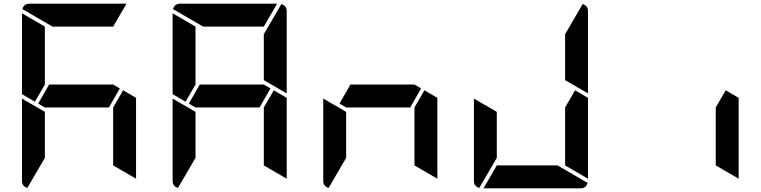

<svg xmlns="http://www.w3.org/2000/svg" viewBox="-20 -1020 4120 1040"><path d="M629 -541 570 -438H223L187 -459L246 -562H593ZM169 -469 99 -510V-948L223 -876V-562ZM647 -531 717 -490V-52L593 -124V-438ZM223 -165 128 -2Q99 -11 99 -41V-486L159 -451L165 -448L223 -414ZM264 -876 101 -971Q110 -1000 140 -1000H665L593 -876Z M1445 -541 1386 -438H1039L1003 -459L1062 -562H1409ZM985 -469 915 -510V-948L1039 -876V-562ZM1463 -531 1533 -490V-52L1409 -124V-438ZM1504 -998Q1533 -989 1533 -959V-514L1409 -586V-838H1411ZM1039 -165 944 -2Q915 -11 915 -41V-486L975 -451L981 -448L1039 -414ZM1080 -876 917 -971Q926 -1000 956 -1000H1481L1409 -876Z M2261 -541 2202 -438H1855L1819 -459L1878 -562H2225ZM2279 -531 2349 -490V-52L2225 -124V-438ZM1855 -165 1760 -2Q1731 -11 1731 -41V-486L1791 -451L1797 -448L1855 -414Z M3095 -531 3165 -490V-52L3041 -124V-438ZM3136 -998Q3165 -989 3165 -959V-514L3041 -586V-838H3043ZM3000 -124 3163 -29Q3154 0 3124 0H2599L2671 -124ZM2671 -165 2576 -2Q2547 -11 2547 -41V-486L2607 -451L2613 -448L2671 -414Z M3911 -531 3981 -490V-52L3857 -124V-438Z"/></svg>

Font: DSEG7 Modern
Style: Bold
Weight: 700
Designer: Keshikan(Twitter:@keshinomi_88pro)
Version: Version 0.46